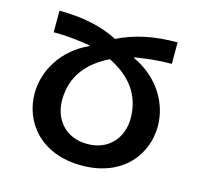

<svg xmlns="http://www.w3.org/2000/svg" viewBox="-85 -631 764 733"><g transform="rotate(15 296.5 -264.5)"><path d="M63 -539V-454C112 -454 151 -450 208 -441V-438C105 -391 53 -298 53 -210C53 -98 134 10 297 10C459 10 540 -98 540 -210C540 -298 488 -391 385 -438V-441C441 -450 480 -454 530 -454V-539C436 -539 363 -523 296 -490C230 -523 157 -539 63 -539ZM297 -410C378 -370 432 -308 432 -212C432 -138 384 -75 297 -75C209 -75 161 -138 161 -212C161 -308 215 -370 297 -410Z"/></g></svg>

Font: Noto Sans Georgian Medium
Style: Regular
Weight: 500
Designer: Monotype Design Team, Akaki Razmadze
Foundry: Google LLC
Version: Version 2.005